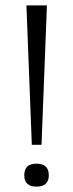

<svg xmlns="http://www.w3.org/2000/svg" viewBox="-20 -681 271 712"><path d="M98 -144 78 -661H154L134 -144ZM115 11Q70 11 70 -31Q70 -74 115 -74Q161 -74 161 -31Q161 11 115 11Z"/></svg>

Font: Bricolage Grotesque 10pt ExtraLight
Style: Regular
Weight: 200
Designer: Mathieu Triay
Foundry: Atelier Triay
Version: Version 1.000; ttfautohint (v1.8.4.7-5d5b);gftools[0.9.32]